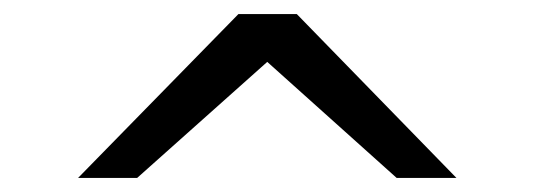

<svg xmlns="http://www.w3.org/2000/svg" viewBox="-20 -606 759 273"><path d="M629 -353 402 -586H319L91 -353H175L360 -518L544 -353Z"/></svg>

Font: Iranian Sans 
Style: Regular
Weight: 400
Designer: Hooman Mehr, Hadi Navid in Neviseh Pardaz Co. Ltd. (http://nevisa.com)
Foundry: http://font-store.ir
Version: 5.0.0 build 1/7/1393